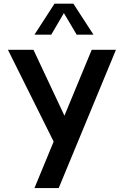

<svg xmlns="http://www.w3.org/2000/svg" viewBox="-20 -752 652 1017"><path d="M291 244.1H162.6L264.2 -2L22 -488.3H157.2L321.3 -139.2L465.8 -488.3H594.2ZM475.1 -568.4H386.2L318.4 -682.6L251.5 -568.4H162.6L268.6 -732.4H368.7Z"/></svg>

Font: Kumbh Sans SemiBold
Style: Regular
Weight: 600
Version: Version 1.005